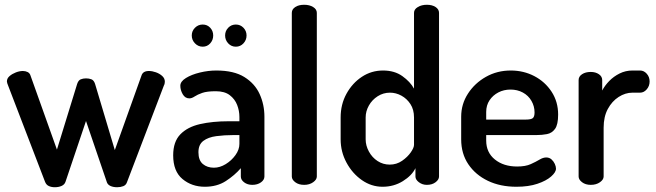

<svg xmlns="http://www.w3.org/2000/svg" viewBox="-20 -776 2752 806"><path d="M210 10Q196 10 185 5Q174 0 169 -13L14 -417Q12 -422 10.5 -426.5Q9 -431 9 -434Q9 -447 20 -456.5Q31 -466 46.5 -472Q62 -478 76 -478Q87 -478 96 -473.5Q105 -469 108 -459L219 -148L304 -424Q309 -439 319 -443Q329 -447 341 -447Q354 -447 364 -443Q374 -439 379 -424L462 -146L574 -459Q580 -478 605 -478Q619 -478 634.5 -472.5Q650 -467 661 -457Q672 -447 672 -433Q672 -430 671 -425Q670 -420 668 -417L513 -11Q509 1 497.5 5.5Q486 10 472 10Q456 10 444.5 5Q433 0 429 -10L341 -268L255 -13Q251 -1 238.5 4.5Q226 10 210 10Z M840 8Q785 8 746 -24.5Q707 -57 707 -124Q707 -181 737 -212Q767 -243 819.5 -255Q872 -267 941 -267H985V-285Q985 -311 975.5 -335.5Q966 -360 944.5 -376.5Q923 -393 886 -393Q849 -393 829 -386Q809 -379 797 -371Q785 -363 775 -363Q757 -363 747 -380.5Q737 -398 737 -416Q737 -434 760.5 -448.5Q784 -463 819 -471.5Q854 -480 888 -480Q962 -480 1006 -452.5Q1050 -425 1070 -381Q1090 -337 1090 -286V-35Q1090 -21 1075.5 -10.5Q1061 0 1039 0Q1019 0 1005 -10.5Q991 -21 991 -35V-70Q965 -40 928 -16Q891 8 840 8ZM878 -72Q903 -72 927.5 -87Q952 -102 968.5 -125Q985 -148 985 -172V-209H960Q922 -209 888 -204.5Q854 -200 833.5 -184.5Q813 -169 813 -137Q813 -103 831.5 -87.5Q850 -72 878 -72ZM970 -580Q951 -580 938 -594Q925 -608 925 -627Q925 -646 938 -659.5Q951 -673 970 -673Q989 -673 1002 -659.5Q1015 -646 1015 -627Q1015 -608 1002 -594Q989 -580 970 -580ZM831 -580Q812 -580 798.5 -594Q785 -608 785 -627Q785 -646 798.5 -659.5Q812 -673 831 -673Q850 -673 862.5 -659.5Q875 -646 875 -627Q875 -608 862.5 -594Q850 -580 831 -580Z M1257 0Q1234 0 1219.5 -11Q1205 -22 1205 -35V-722Q1205 -737 1219.5 -746.5Q1234 -756 1257 -756Q1279 -756 1294.5 -746.5Q1310 -737 1310 -722V-35Q1310 -22 1294.5 -11Q1279 0 1257 0Z M1586 8Q1539 8 1499 -20Q1459 -48 1434.5 -93.5Q1410 -139 1410 -191V-283Q1410 -338 1434.5 -382.5Q1459 -427 1499 -453.5Q1539 -480 1588 -480Q1636 -480 1669 -456.5Q1702 -433 1718 -404V-722Q1718 -737 1734 -746.5Q1750 -756 1772 -756Q1794 -756 1808.5 -746.5Q1823 -737 1823 -722V-35Q1823 -22 1808.5 -11Q1794 0 1772 0Q1753 0 1738.5 -11Q1724 -22 1724 -35V-70Q1709 -39 1671 -15.5Q1633 8 1586 8ZM1616 -85Q1645 -85 1668 -101Q1691 -117 1704.5 -136.5Q1718 -156 1718 -168V-283Q1718 -316 1703 -339Q1688 -362 1665 -374.5Q1642 -387 1617 -387Q1589 -387 1565.5 -372Q1542 -357 1528.5 -333Q1515 -309 1515 -283V-191Q1515 -165 1528.5 -140Q1542 -115 1565 -100Q1588 -85 1616 -85Z M2148 8Q2080 8 2028 -17Q1976 -42 1946 -86.5Q1916 -131 1916 -191V-286Q1916 -339 1944.5 -383Q1973 -427 2020 -453.5Q2067 -480 2124 -480Q2178 -480 2223 -456.5Q2268 -433 2295.5 -391Q2323 -349 2323 -295Q2323 -253 2310 -235Q2297 -217 2276 -213Q2255 -209 2232 -209H2021V-186Q2021 -136 2057.5 -106.5Q2094 -77 2151 -77Q2186 -77 2208 -87Q2230 -97 2245 -106Q2260 -115 2273 -115Q2286 -115 2295 -107Q2304 -99 2309 -88Q2314 -77 2314 -68Q2314 -53 2293.5 -35Q2273 -17 2236 -4.5Q2199 8 2148 8ZM2021 -274H2187Q2209 -274 2216.5 -280Q2224 -286 2224 -304Q2224 -330 2211 -352.5Q2198 -375 2175 -387.5Q2152 -400 2123 -400Q2095 -400 2072 -388Q2049 -376 2035 -355Q2021 -334 2021 -306Z M2460 0Q2438 0 2423.5 -11Q2409 -22 2409 -35V-440Q2409 -455 2423.5 -464.5Q2438 -474 2460 -474Q2480 -474 2494 -464.5Q2508 -455 2508 -440V-396Q2519 -417 2537.5 -436Q2556 -455 2581 -467.5Q2606 -480 2635 -480H2667Q2683 -480 2695 -466.5Q2707 -453 2707 -434Q2707 -415 2695 -401Q2683 -387 2667 -387H2635Q2605 -387 2577 -369Q2549 -351 2531.5 -318.5Q2514 -286 2514 -240V-35Q2514 -22 2498.5 -11Q2483 0 2460 0Z"/></svg>

Font: Dosis ExtraLight SemiBold
Style: Regular
Weight: 600
Version: Version 3.001; ttfautohint (v1.8.2)